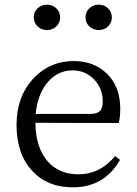

<svg xmlns="http://www.w3.org/2000/svg" viewBox="-20 -790 589 824"><path d="M292 14Q184 14 119 -56Q51 -128 51 -254Q51 -376 124 -454Q194 -528 296 -528Q384 -528 440 -473Q496 -417 496 -324Q496 -283 489 -262L132 -263Q133 -156 185 -97Q234 -42 317 -42Q409 -42 474 -120L495 -104Q428 14 292 14ZM133 -301H367Q398 -301 411 -316Q421 -328 421 -355Q421 -409 385 -448Q347 -488 291 -488Q232 -488 189 -442Q142 -391 133 -301ZM182 -770Q205 -770 221.5 -754.5Q238 -739 238 -715.5Q238 -692 221.5 -676.5Q205 -661 181.5 -661Q158 -661 141.5 -676.5Q125 -692 125 -715.5Q125 -739 141.5 -754.5Q158 -770 182 -770ZM403 -770Q427 -770 443.5 -754.5Q460 -739 460 -715.5Q460 -692 443.5 -676.5Q427 -661 403.5 -661Q380 -661 363.5 -676.5Q347 -692 347 -715.5Q347 -739 363.5 -754.5Q380 -770 403 -770Z"/></svg>

Font: Cactus Classical Serif
Style: Regular
Weight: 400
Designer: Henry Chan (via Glyphwiki)、田海東、宇文滿月
Foundry: Moonlit Owen
Version: Version 1.000